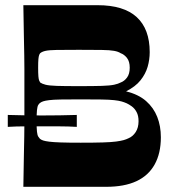

<svg xmlns="http://www.w3.org/2000/svg" viewBox="-20 -720 681 740"><path d="M70 0Q71 -72 72 -118Q73 -164 73.5 -194.5Q74 -225 74 -247.5Q74 -270 74 -293.5Q74 -317 74 -350Q74 -384 74 -407.5Q74 -431 74 -453.5Q74 -476 73.5 -506.5Q73 -537 72 -583Q71 -629 70 -700H356Q457 -700 507 -654Q557 -608 557 -519Q557 -490 549 -462.5Q541 -435 521.5 -410.5Q502 -386 466 -368Q514 -356 543 -330.5Q572 -305 586 -269.5Q600 -234 600 -191Q600 -129 576 -86Q552 -43 505.5 -21.5Q459 0 389 0ZM291 -170Q343 -170 376 -171Q409 -172 427.5 -174.5Q446 -177 456.5 -180Q467 -183 475 -187Q492 -194 503 -211Q514 -228 514 -253Q514 -274 506.5 -288Q499 -302 488 -310Q477 -318 468 -322Q459 -326 448.5 -329Q438 -332 420 -334Q402 -336 371 -336.5Q340 -337 291 -337Q243 -337 214 -336.5Q185 -336 169.5 -334Q154 -332 146.5 -329.5Q139 -327 134 -323Q131 -321 127.5 -315.5Q124 -310 122.5 -295.5Q121 -281 121 -253Q121 -226 122.5 -212.5Q124 -199 127.5 -193.5Q131 -188 134 -185Q139 -181 146.5 -178.5Q154 -176 169.5 -174Q185 -172 214 -171Q243 -170 291 -170ZM284 -388Q340 -388 372 -389Q404 -390 420 -393.5Q436 -397 445 -402Q459 -407 469.5 -421Q480 -435 480 -459Q480 -483 469.5 -496.5Q459 -510 445 -515Q436 -521 420 -524Q404 -527 372 -527.5Q340 -528 284 -528Q228 -528 198.5 -527.5Q169 -527 155.5 -524Q142 -521 135 -515Q133 -513 131 -508Q129 -503 128 -492Q127 -481 127 -459Q127 -437 128 -425.5Q129 -414 131 -409.5Q133 -405 135 -402Q142 -397 155.5 -393.5Q169 -390 198.5 -389Q228 -388 284 -388ZM10 -231V-277Q43 -276 76.5 -275.5Q110 -275 143 -275Q177 -275 210 -275.5Q243 -276 276 -277V-231Q243 -233 210 -233Q177 -233 143 -233Q110 -233 76.5 -233Q43 -233 10 -231Z"/></svg>

Font: Ojuju ExtraLight
Style: Bold
Weight: 700
Version: Version 1.000